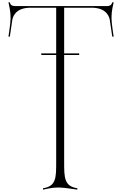

<svg xmlns="http://www.w3.org/2000/svg" viewBox="-20 -800 1041 1637"><path d="M347 817C426 799 448 799 490 799C527 799 636 817 639 817V805C528 788 527 715 527 584V-331H655V-345H527V-734H772C898 -730 913 -645 916 -631L937 -488H949C949 -491 931 -600 931 -637C931 -679 931 -701 949 -780H937C930 -753 914 -749 891 -748H109C86 -749 70 -753 64 -780H52C70 -701 70 -679 70 -637C70 -600 52 -491 52 -488H64L85 -631C88 -645 103 -730 229 -734H459V-345H332V-331H459V586C459 717 458 788 347 805Z"/></svg>

Font: Cantique Normal
Style: Regular
Weight: 400
Designer: Sébastien Hayez
Foundry: Sébastien Hayez & Ariel Martín Pérez
Version: Version 1.000;hotconv 1.0.109;makeotfexe 2.5.65596